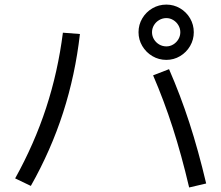

<svg xmlns="http://www.w3.org/2000/svg" viewBox="-20 -826 978 848"><path d="M656.2 -493.2 726.6 -520.5Q776.4 -406.7 816.2 -284.4Q856 -162.1 890.6 -15.6L815.4 2Q781.7 -141.6 742.9 -262Q704.1 -382.3 656.2 -493.2ZM257.8 -681.6 333 -675.8Q312.5 -495.6 258.8 -328.9Q205.1 -162.1 116.2 -4.9L46.9 -38.1Q131.8 -190.9 183.8 -349.9Q235.8 -508.8 257.8 -681.6ZM591.8 -683.6Q591.8 -716.8 608.4 -744.9Q625 -772.9 653.1 -789.3Q681.2 -805.7 714.8 -805.7Q747.6 -805.7 775.4 -789.3Q803.2 -772.9 819.6 -744.9Q835.9 -716.8 835.9 -683.6Q835.9 -650.9 819.6 -622.8Q803.2 -594.7 775.4 -578.1Q747.6 -561.5 714.8 -561.5Q681.2 -561.5 653.1 -578.1Q625 -594.7 608.4 -622.8Q591.8 -650.9 591.8 -683.6ZM776.4 -683.6Q776.4 -700.2 767.8 -714.6Q759.3 -729 745.1 -737.5Q731 -746.1 714.8 -746.1Q697.8 -746.1 683.1 -737.5Q668.5 -729 659.9 -714.6Q651.4 -700.2 651.4 -683.6Q651.4 -667 659.9 -652.6Q668.5 -638.2 683.1 -629.6Q697.8 -621.1 714.8 -621.1Q731 -621.1 745.1 -629.6Q759.3 -638.2 767.8 -652.6Q776.4 -667 776.4 -683.6Z"/></svg>

Font: Pretendard
Style: Regular
Weight: 400
Designer: Base glyphs from Inter by Rasmus Andersson; Hangeul glyphs from Noto Sans CJK(Source Han Sans) by Jang Soo-young and Kan
Foundry: Kil Hyung-jin
Version: Version 1.309